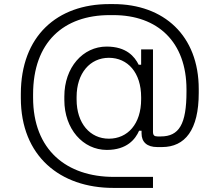

<svg xmlns="http://www.w3.org/2000/svg" viewBox="-20 -720 1071 940"><path d="M535 200H729V146H537C306 146 142 14 142 -242V-258C142 -514 292 -646 517 -646H535C752 -646 893 -515 893 -282V-271C893 -112 857 -52 767 -52H752C736 -52 729 -57 729 -75V-478H671V-403H659C639 -443 599 -492 502 -492C386 -492 295 -390 295 -248V-230C295 -89 386 14 503 14C602 14 643 -39 661 -80H673V-67C673 -25 699 0 750 0H773C886 0 953 -84 953 -265V-284C953 -546 782 -700 535 -700H515C260 -700 82 -544 82 -260V-240C82 44 274 200 535 200ZM355 -233V-245C355 -362 421 -437 513 -437C605 -437 671 -365 671 -244V-234C671 -113 605 -41 513 -41C421 -41 355 -116 355 -233Z"/></svg>

Font: Meta Space Light
Style: Regular
Weight: 300
Designer: Meta Pool / Florian Karsten
Foundry: Meta Pool / Florian Karsten
Version: Version 2.000;Glyphs 3.1.1 (3137)